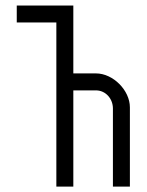

<svg xmlns="http://www.w3.org/2000/svg" viewBox="-20 -687 540 707"><path d="M187.5 -604.2V0H250V-354.2H333.3C369.2 -354.2 395.8 -323.3 395.8 -287.5V0H458.3V-291.7C458.3 -354.2 396.7 -416.7 333.3 -416.7H250V-666.7H41.7V-604.2Z"/></svg>

Font: Amy Mono
Style: Regular
Weight: 400
Monospace: yes
Version: Version 001.000